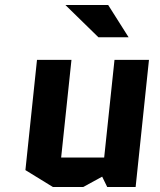

<svg xmlns="http://www.w3.org/2000/svg" viewBox="-20 -738 635 763"><path d="M81 -62 127 -500H264L223 -112H394L435 -500H572L519 5H406L386 -36L311 5H190ZM410 -718 491 -590H371L240 -718Z"/></svg>

Font: Quantico
Style: Bold Italic
Weight: 700
Italic angle: -12°
Designer: Matt Desmond
Foundry: MADtype
Version: Version 2.002